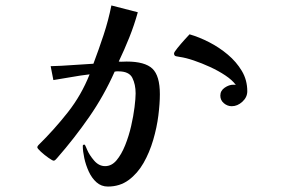

<svg xmlns="http://www.w3.org/2000/svg" viewBox="-20 -664 1040 705"><path d="M567 -318Q567 -284 561.5 -240Q556 -196 542.5 -150Q529 -104 507 -65.5Q485 -27 452.5 -3Q420 21 376 21Q352 21 334.5 5.5Q317 -10 306 -34Q295 -58 289.5 -83.5Q284 -109 284 -128Q284 -133 290 -133Q292 -133 295.5 -124.5Q299 -116 300 -114Q308 -95 325.5 -74.5Q343 -54 366 -54Q390 -54 408 -75.5Q426 -97 439.5 -130.5Q453 -164 461.5 -201Q470 -238 474 -270.5Q478 -303 478 -321Q478 -354 466 -378Q454 -402 415 -402Q412 -402 408.5 -402Q405 -402 401 -401Q362 -313 307.5 -234.5Q253 -156 190 -84Q188 -82 184.5 -78Q181 -74 177 -74Q173 -74 158 -84.5Q143 -95 130 -107Q117 -119 117 -123Q117 -127 121 -131Q179 -188 229 -251.5Q279 -315 309 -391Q275 -387 242 -381Q209 -375 176 -370L166 -421Q206 -422 245 -425Q284 -428 323 -430Q343 -483 360.5 -536Q378 -589 389 -644L486 -619Q473 -572 455 -527Q437 -482 416 -438Q424 -437 431 -437.5Q438 -438 445 -438Q512 -438 539.5 -412Q567 -386 567 -318ZM888 -329Q888 -307 870 -290.5Q852 -274 831 -274Q815 -274 802 -285Q789 -296 789 -313Q789 -331 805 -342Q821 -353 837 -353Q843 -353 846 -352Q833 -370 807.5 -387Q782 -404 751.5 -418Q721 -432 691.5 -442Q662 -452 640 -455Q634 -456 626.5 -457.5Q619 -459 619 -468Q619 -472 631.5 -487.5Q644 -503 658 -518.5Q672 -534 676 -538Q711 -528 748 -509Q785 -490 816.5 -463.5Q848 -437 868 -403.5Q888 -370 888 -329Z"/></svg>

Font: Kaisei Decol
Style: Bold
Weight: 700
Designer: Font-Kai, 金井和夫
Foundry: KAZUO KANAI
Version: Version 5.003